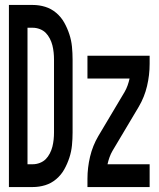

<svg xmlns="http://www.w3.org/2000/svg" viewBox="-20 -755 640 775"><path d="M16 0V-735H112Q138 -735 162.5 -727.5Q187 -720 207 -703Q227 -686 239.5 -663.5Q252 -641 260 -616.5Q268 -592 270.5 -566.5Q273 -541 273 -515V-220Q273 -194 270.5 -168.5Q268 -143 260 -118.5Q252 -94 239.5 -71.5Q227 -49 207 -32Q187 -15 162.5 -7.5Q138 0 112 0ZM91 -92H112Q127 -92 141 -97.5Q155 -103 164.5 -112.5Q174 -122 181 -135.5Q188 -149 191.5 -163Q195 -177 196.5 -191.5Q198 -206 198 -220V-515Q198 -529 196.5 -543.5Q195 -558 191.5 -572Q188 -586 181 -599.5Q174 -613 164.5 -622.5Q155 -632 141 -637.5Q127 -643 112 -643H91ZM333 0V-33Q333 -78 343.5 -122.5Q354 -167 377 -206L483 -384Q490 -396 495 -410Q500 -424 503 -438H333V-530H584V-497Q584 -452 573.5 -407.5Q563 -363 540 -324L434 -146Q427 -134 422 -120Q417 -106 414 -92H584V0Z"/></svg>

Font: Iosevka Curly SmBdEx
Style: Regular
Weight: 600
Width: 7
Monospace: yes
Designer: Belleve Invis
Foundry: Belleve Invis
Version: Version 11.1.0; ttfautohint (v1.8.3)